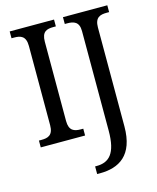

<svg xmlns="http://www.w3.org/2000/svg" viewBox="-137 -808 934 1142"><g transform="rotate(-15 330.5 -237.0)"><path d="M34 0H307V-42H292C252 -42 220 -52 220 -113V-601C220 -663 251 -672 292 -672H307V-714H34V-672H50C89 -672 122 -663 122 -601V-113C122 -51 89 -42 50 -42H34ZM317 240H334C452 240 547 187 547 8V-601C547 -663 580 -672 620 -672H635V-714H362V-672H377C416 -672 450 -663 450 -605V9C450 150 403 193 326 193H317Z"/></g></svg>

Font: Noto Serif Ethiopic SemiCondensed
Style: Regular
Weight: 400
Width: 4
Designer: Monotype Design Team
Foundry: Monotype Imaging Inc.
Version: Version 2.102